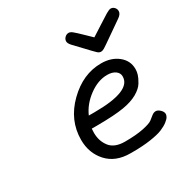

<svg xmlns="http://www.w3.org/2000/svg" viewBox="-148 -774 900 914"><g transform="rotate(-30 302.0 -317.0)"><path d="M142.1 -168Q142.1 -274.9 224.1 -355.5Q306.2 -436 405.8 -436Q461.9 -436 498.5 -406.5Q535.2 -377 535.2 -331.1Q535.2 -315.9 530.5 -301Q525.9 -286.1 512.9 -264.2Q500 -242.2 468.5 -224.1Q437 -206.1 390.1 -198.2Q339.4 -189.5 244.1 -189H212.9Q211.9 -181.2 211.9 -166Q211.9 -121.1 237.1 -88.6Q262.2 -56.2 319.8 -56.2Q381.8 -56.2 421.9 -64.7Q461.9 -73.2 473.9 -83Q485.8 -92.8 496.3 -100.8Q506.8 -108.9 517.8 -108.9Q528.8 -108.9 541 -97.4Q553.2 -85.9 553.2 -73.2Q553.2 -67.4 548.6 -58.6Q543.9 -49.8 529.1 -38.3Q514.2 -26.9 491 -17.3Q467.8 -7.8 425.3 -1.5Q382.8 4.9 328.1 4.9H314Q232.9 4.9 187.5 -44.9Q142.1 -94.7 142.1 -168ZM231.9 -250H263.2Q465.3 -250 464.8 -331.1Q464.8 -350.1 448 -362.1Q431.2 -374 403.8 -374Q353 -374 303.5 -337.4Q253.9 -300.8 231.9 -250ZM314.9 -608.9Q314.9 -621.1 324 -630.1Q333 -639.2 345.2 -639.2Q354 -639.2 365 -630.6Q376 -622.1 409.2 -589.8Q429.2 -570.8 440.9 -559.1Q463.9 -573.2 498 -595.7Q532.2 -618.2 550 -628.7Q567.9 -639.2 576.2 -639.2Q587.4 -639.2 595.7 -630.6Q604 -622.1 604 -609.9Q604 -593.8 584 -580.1Q551.8 -558.1 508.8 -527.8Q462.9 -495.6 452.9 -489.7Q442.9 -483.9 435.1 -483.9Q425.3 -483.9 416.3 -491.9Q407.2 -500 366.2 -543.9Q342.3 -568.8 327.1 -585Q314.9 -599.1 314.9 -608.9Z"/></g></svg>

Font: CMU Typewriter Text Variable Width
Style: Italic
Weight: 500
Italic angle: -14.04°
Version: Version 0.7.0